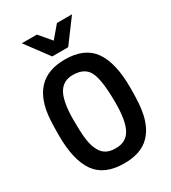

<svg xmlns="http://www.w3.org/2000/svg" viewBox="-244 -1156 1153 1292"><g transform="rotate(-30 332.5 -509.5)"><path d="M524 -853ZM395 -853H271L138 -1032H255L333 -940L411 -1032H528ZM333 13Q179 13 111.5 -82.5Q44 -178 44 -370Q44 -441 47 -489Q66 -793 333 -793Q486 -793 553.5 -697.5Q621 -602 621 -410Q621 -336 617.5 -288Q614 -240 604 -197Q579 -93 513 -40Q447 13 333 13ZM337 -104Q414 -104 449 -167Q484 -230 484 -370Q484 -543 452.5 -609.5Q421 -676 328 -676Q251 -676 216 -613Q181 -550 181 -410Q181 -319 187.5 -264Q194 -209 214 -171Q246 -104 328 -104Z"/></g></svg>

Font: Tanohe Sans SemiBold
Style: Regular
Weight: 600
Designer: Village Type and Design LLC & Cristiano Sobral
Foundry: Cooper Hewitt Smithsonian Design Museum
Version: Version 1.00;September 29, 2021;FontCreator 13.0.0.2655 64-b